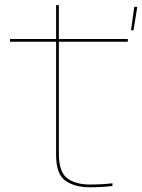

<svg xmlns="http://www.w3.org/2000/svg" viewBox="-20 -746 570 770"><path d="M340 5Q280 5 242.5 -21.2Q205 -47.5 205 -124.5V-578.5H20V-589.5H205V-725.5H216V-589.5H492.5V-578.5H216V-129.5Q216 -57 249 -31.5Q282 -6 342 -6Q388.5 -6 431 -11V0Q387.5 5 340 5ZM505.5 -624.5 518.5 -718.5H530.5L515.5 -624.5Z"/></svg>

Font: Anybody ExtraExpanded Thin
Style: Regular
Weight: 100
Width: 8
Designer: Tyler Finck
Foundry: Etcetera Type Company
Version: Version 1.010; ttfautohint (v1.8.3) -l 8 -r 50 -G 200 -x 14 